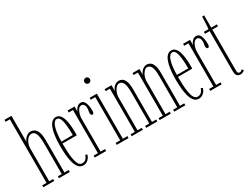

<svg xmlns="http://www.w3.org/2000/svg" viewBox="-65 -1295 2405 1851"><g transform="rotate(-30 1137.5 -369.5)"><path d="M18.5 0V-21.5H66V-728.5H18.5V-750H96V-457Q97.5 -469.5 109 -486.2Q120.5 -503 139.2 -515.2Q158 -527.5 180.5 -527.5Q200 -527.5 219.5 -516.2Q239 -505 252.2 -472Q265.5 -439 265.5 -373.5V-21.5H313V0H192V-21.5H235.5V-360Q235.5 -436 221.2 -470Q207 -504 174.5 -504Q153 -504 135.2 -486.8Q117.5 -469.5 107.2 -443.8Q97 -418 96 -392V-21.5H139.5V0Z M458.5 11Q426 11 405.8 -14.2Q385.5 -39.5 374.8 -80.2Q364 -121 360.2 -169Q356.5 -217 356.5 -262.5Q356.5 -325.5 363.2 -374.8Q370 -424 383 -457.8Q396 -491.5 415 -509Q434 -526.5 458.5 -526.5Q486.5 -526.5 504.2 -506Q522 -485.5 531.5 -452.8Q541 -420 544.5 -381.8Q548 -343.5 548 -308Q548 -299 548 -290Q548 -281 547.5 -272.5H382V-294H515.5Q515.5 -351 511 -399.2Q506.5 -447.5 494.2 -476.5Q482 -505.5 458.5 -505.5Q436.5 -505.5 420.8 -477.8Q405 -450 396.8 -399.2Q388.5 -348.5 388.5 -278Q388.5 -231.5 390.8 -184.5Q393 -137.5 399.8 -98.5Q406.5 -59.5 420.8 -35.8Q435 -12 459.5 -12Q488 -12 503.8 -30.8Q519.5 -49.5 524.5 -69L544 -60.5Q535.5 -31 513 -10Q490.5 11 458.5 11Z M590.5 0V-21.5H638V-502H590.5V-523.5H668V-466Q668.5 -470.5 676.2 -485.2Q684 -500 699.2 -513.2Q714.5 -526.5 737 -526.5Q759 -526.5 772 -510Q785 -493.5 791 -465.8Q797 -438 797 -403.5Q797 -387 792.8 -378Q788.5 -369 779 -369Q770 -369 765.5 -377Q761 -385 761 -399Q761 -407 762.5 -413Q764 -419 765.5 -426.2Q767 -433.5 767 -445Q767 -475 756 -488.2Q745 -501.5 731.5 -501.5Q710 -501.5 696 -482.5Q682 -463.5 675 -437.5Q668 -411.5 668 -391.5V-21.5H717.5V0Z M835.5 0V-21.5H886V-502H835.5V-523.5H916V-21.5H967V0ZM899.5 -648Q885.5 -648 876.2 -657.2Q867 -666.5 867 -679Q867 -692.5 876.2 -701.5Q885.5 -710.5 899.5 -710.5Q911 -710.5 920 -701.5Q929 -692.5 929 -679Q929 -666.5 920 -657.2Q911 -648 899.5 -648Z M1001.5 0V-21.5H1049V-502H1001.5V-523.5H1079V-458Q1083.5 -474.5 1095 -490.2Q1106.5 -506 1123.2 -516.2Q1140 -526.5 1160 -526.5Q1176.5 -526.5 1195 -516.8Q1213.5 -507 1226.8 -476.5Q1240 -446 1240 -383.5V-21.5H1287V0H1163.5V-21.5H1210V-370Q1210 -441.5 1195 -472Q1180 -502.5 1150 -502.5Q1135.5 -502.5 1122.2 -490.8Q1109 -479 1099.2 -461.5Q1089.5 -444 1084.2 -425Q1079 -406 1079 -391.5V-21.5H1126V0Z M1313 0V-21.5H1360.5V-502H1313V-523.5H1390.5V-458Q1395 -474.5 1406.5 -490.2Q1418 -506 1434.8 -516.2Q1451.5 -526.5 1471.5 -526.5Q1488 -526.5 1506.5 -516.8Q1525 -507 1538.2 -476.5Q1551.5 -446 1551.5 -383.5V-21.5H1598.5V0H1475V-21.5H1521.5V-370Q1521.5 -441.5 1506.5 -472Q1491.5 -502.5 1461.5 -502.5Q1447 -502.5 1433.8 -490.8Q1420.5 -479 1410.8 -461.5Q1401 -444 1395.8 -425Q1390.5 -406 1390.5 -391.5V-21.5H1437.5V0Z M1744 11Q1711.5 11 1691.2 -14.2Q1671 -39.5 1660.2 -80.2Q1649.5 -121 1645.8 -169Q1642 -217 1642 -262.5Q1642 -325.5 1648.8 -374.8Q1655.5 -424 1668.5 -457.8Q1681.5 -491.5 1700.5 -509Q1719.5 -526.5 1744 -526.5Q1772 -526.5 1789.8 -506Q1807.5 -485.5 1817 -452.8Q1826.5 -420 1830 -381.8Q1833.5 -343.5 1833.5 -308Q1833.5 -299 1833.5 -290Q1833.5 -281 1833 -272.5H1667.5V-294H1801Q1801 -351 1796.5 -399.2Q1792 -447.5 1779.8 -476.5Q1767.5 -505.5 1744 -505.5Q1722 -505.5 1706.2 -477.8Q1690.5 -450 1682.2 -399.2Q1674 -348.5 1674 -278Q1674 -231.5 1676.2 -184.5Q1678.5 -137.5 1685.2 -98.5Q1692 -59.5 1706.2 -35.8Q1720.5 -12 1745 -12Q1773.5 -12 1789.2 -30.8Q1805 -49.5 1810 -69L1829.5 -60.5Q1821 -31 1798.5 -10Q1776 11 1744 11Z M1876 0V-21.5H1923.5V-502H1876V-523.5H1953.5V-466Q1954 -470.5 1961.8 -485.2Q1969.5 -500 1984.8 -513.2Q2000 -526.5 2022.5 -526.5Q2044.5 -526.5 2057.5 -510Q2070.5 -493.5 2076.5 -465.8Q2082.5 -438 2082.5 -403.5Q2082.5 -387 2078.2 -378Q2074 -369 2064.5 -369Q2055.5 -369 2051 -377Q2046.5 -385 2046.5 -399Q2046.5 -407 2048 -413Q2049.5 -419 2051 -426.2Q2052.5 -433.5 2052.5 -445Q2052.5 -475 2041.5 -488.2Q2030.5 -501.5 2017 -501.5Q1995.5 -501.5 1981.5 -482.5Q1967.5 -463.5 1960.5 -437.5Q1953.5 -411.5 1953.5 -391.5V-21.5H2003V0Z M2209.5 9Q2197.5 9 2185.8 4.2Q2174 -0.5 2166.5 -14Q2159 -27.5 2159 -55V-502H2107V-523.5H2159Q2160.5 -535 2162 -557.8Q2163.5 -580.5 2165 -607.8Q2166.5 -635 2166.5 -660H2189V-523.5H2252V-502H2189V-44.5Q2189 -25 2196 -18.5Q2203 -12 2211 -12Q2222 -12 2230.8 -17.8Q2239.5 -23.5 2243.5 -28L2256 -11.5Q2249.5 -3.5 2236.5 2.8Q2223.5 9 2209.5 9Z"/></g></svg>

Font: Imbue 48pt Thin
Style: Regular
Weight: 250
Designer: Tyler Finck
Foundry: Etcetera Type Company
Version: Version 1.102